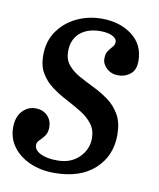

<svg xmlns="http://www.w3.org/2000/svg" viewBox="-75 -586 539 652"><g transform="rotate(10 194.0 -260.0)"><path d="M261.5 -125.5Q261.5 -155 246 -175Q230.5 -195 206.5 -209.8Q182.5 -224.5 155.2 -238.8Q128 -253 104 -270.5Q80 -288 64.8 -313Q49.5 -338 49.5 -375Q49.5 -423.5 73.8 -458.5Q98 -493.5 138 -512.8Q178 -532 225 -532Q287 -532 329.2 -500Q371.5 -468 371.5 -411Q371.5 -381 353.8 -366.5Q336 -352 312 -352Q288 -352 272 -366.8Q256 -381.5 256 -400Q256 -417 263 -427Q270 -437 277 -444.5Q284 -452 284 -462Q284 -474 268.2 -481.8Q252.5 -489.5 228 -489.5Q182.5 -489.5 156.5 -466.5Q130.5 -443.5 130.5 -403.5Q130.5 -375 145.8 -356.5Q161 -338 185.5 -324.5Q210 -311 237.2 -297.8Q264.5 -284.5 289 -266.5Q313.5 -248.5 329 -221.2Q344.5 -194 344.5 -152Q344.5 -79.5 294.5 -33.8Q244.5 12 155.5 12Q108.5 12 71.2 -4.5Q34 -21 12.8 -49.8Q-8.5 -78.5 -8.5 -116Q-8.5 -152 10.2 -172.5Q29 -193 55.5 -193Q81.5 -193 97 -177Q112.5 -161 112.5 -137Q112 -118 103.5 -107Q95 -96 86.8 -88.2Q78.5 -80.5 78.5 -70.5Q78.5 -53.5 100 -42.5Q121.5 -31.5 158.5 -31.5Q205 -31.5 233.2 -59.5Q261.5 -87.5 261.5 -125.5Z"/></g></svg>

Font: Besley* Narrow
Style: Italic
Weight: 400
Width: 4
Italic angle: -13°
Designer: Owen Earl
Foundry: indestructible type*
Version: Version 3.000; ttfautohint (v1.8.3)